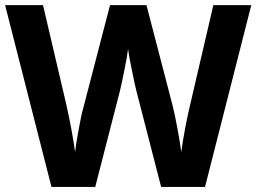

<svg xmlns="http://www.w3.org/2000/svg" viewBox="-20 -734 1007 754"><path d="M966.8 -713.9H817.9L727.1 -324.2C721.2 -300.8 714.8 -270 707.5 -232.4C700.2 -194.3 695.3 -162.6 691.9 -137.2C688.5 -163.6 683.1 -195.3 676.3 -231.9C669.4 -268.6 663.6 -295.9 659.2 -314L555.2 -713.9H412.1L308.1 -314C301.8 -292.5 295.4 -262.2 288.6 -223.6C281.2 -184.6 276.9 -155.8 274.9 -137.2C267.6 -189.9 256.3 -252.4 240.2 -324.2L148.9 -713.9H0L182.1 0H354L450.2 -374C454.6 -390.6 460.4 -418.5 468.3 -457.5C476.1 -496.1 481 -524.4 482.9 -542C484.4 -527.8 489.3 -499.5 498 -458C506.3 -416 512.7 -388.2 516.1 -375L612.8 0H785.2Z"/></svg>

Font: Noto Reveo Sans
Style: Bold
Weight: 700
Designer: Monotype Design team
Foundry: Monotype Imaging Inc.
Version: Version 1.04